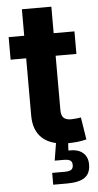

<svg xmlns="http://www.w3.org/2000/svg" viewBox="-59 -708 485 948"><g transform="rotate(-5 183.5 -234.0)"><path d="M335.9 -541V-429.2H9.8V-541ZM86.9 -672.4H232.9V-159.7Q232.9 -133.8 244.4 -121.8Q255.9 -109.9 282.7 -109.9Q292 -109.9 307.4 -111.6Q322.8 -113.3 330.6 -114.7L348.1 -4.4Q325.7 1.5 301.8 3.9Q277.8 6.3 255.4 6.3Q172.9 6.3 129.9 -32.5Q86.9 -71.3 86.9 -145ZM165.5 204.1V145.5H227.1Q250.5 145.5 260.3 138.7Q270 131.8 270 115.7Q270 99.6 260.3 93Q250.5 86.4 227.1 86.4H183.1L200.7 -21.5H257.3V0L254.9 42.5Q300.8 40.5 325.7 61Q350.6 81.5 350.6 119.6Q350.6 164.1 322.3 184.1Q293.9 204.1 233.9 204.1Z"/></g></svg>

Font: Inter 17pt
Style: Bold
Weight: 700
Version: Version 4.001;git-66647c0bb